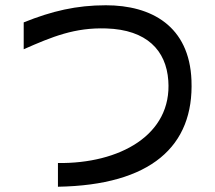

<svg xmlns="http://www.w3.org/2000/svg" viewBox="-20 -689 817 729"><path d="M70 -604V-502C179 -550 264 -585 384 -581C537 -576 611 -498 619 -383C634 -176 433 -67 200 -70V20C552 14 717 -133 707 -384C699 -590 555 -669 382 -669C270 -669 177 -647 70 -604Z"/></svg>

Font: コーポレート・ロゴ ver3 Medium
Style: Regular
Weight: 500
Designer: [KANA_main] LOGOTYPE.JP [Source Han Sans] Ryoko NISHIZUKA 西塚涼子 (kana, bopomofo & ideographs); Paul D. Hunt (Latin, Greek
Version: Version 12.001;FEAKit 1.0